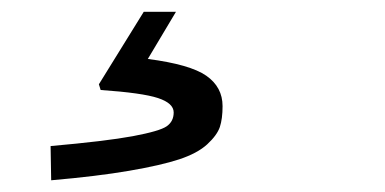

<svg xmlns="http://www.w3.org/2000/svg" viewBox="-20 -41 654 326"><path d="M224.1 -21H278.8L231 59.1Q302.7 68.4 330.3 87.6Q357.9 106.9 357.9 139.2Q357.9 160.6 353.3 174.6Q348.6 188.5 332 203.9Q315.4 219.2 284.4 229.5Q253.4 239.7 199.2 249Q145 258.3 66.9 265.1L65.9 207Q159.7 198.7 205.6 190.2Q251.5 181.6 263.2 173.3Q274.9 165 274.9 149.9Q274.9 134.3 248.3 125.5Q221.7 116.7 150.9 111.8L147.9 102.1Z"/></svg>

Font: IntelOne Mono Medium
Style: Italic
Weight: 500
Italic angle: -16°
Designer: Fred Shallcrass
Foundry: Frere-Jones Type LLC
Version: Version 1.200;hotconv 1.1.0;makeotfexe 2.6.0;FJTRelease1.2